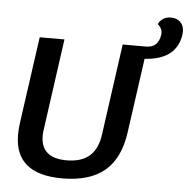

<svg xmlns="http://www.w3.org/2000/svg" viewBox="-58 -916 963 982"><g transform="rotate(5 423.5 -425.0)"><path d="M847 -792Q847 -782 846 -777Q827 -647 664 -637L610 -252Q591 -119 514 -55Q437 9 297 9Q53 9 53 -194Q53 -224 57 -252L120 -700H247L182 -234Q179 -216 179 -200Q179 -85 311 -85Q387 -85 429 -121.5Q471 -158 481 -234L546 -700H666Q728 -700 738 -767Q742 -798 716 -819Q721 -835 738.5 -847Q756 -859 780 -859Q811 -859 829 -841Q847 -823 847 -792Z"/></g></svg>

Font: Krub SemiBold
Style: Italic
Weight: 600
Italic angle: -8°
Designer: Ekaluck Peanpanawate
Foundry: Cadson Demak Co.,Ltd.
Version: Version 1.000; ttfautohint (v1.6)